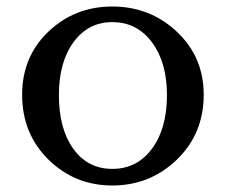

<svg xmlns="http://www.w3.org/2000/svg" viewBox="-20 -560 694 590"><path d="M325 -540Q441 -540 523.5 -462.5Q606 -385 606 -269Q606 -149 523.5 -69.5Q441 10 325 10Q210 10 129 -69.5Q48 -149 48 -269Q48 -386 129 -463Q210 -540 325 -540ZM325 -492Q251 -492 206 -430.5Q161 -369 161 -268Q161 -164 205.5 -102.5Q250 -41 325 -41Q401 -41 447 -103Q493 -165 493 -268Q493 -368 447 -430Q401 -492 325 -492Z"/></svg>

Font: Libre Baskerville
Style: Regular
Weight: 400
Designer: Pablo Impallari, Rodrigo Fuenzalida
Foundry: Pablo Impallari, Rodrigo Fuenzalida
Version: Version 1.000